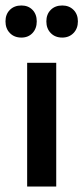

<svg xmlns="http://www.w3.org/2000/svg" viewBox="-34 -680 304 700"><path d="M65 -451H171V0H65ZM193 -543Q167 -543 151 -559.5Q135 -576 135 -602Q135 -628 151 -644Q167 -660 193 -660Q218 -660 234 -644Q250 -628 250 -602Q250 -576 234 -559.5Q218 -543 193 -543ZM44 -543Q18 -543 2 -559.5Q-14 -576 -14 -602Q-14 -628 2 -644Q18 -660 44 -660Q69 -660 84.5 -644Q100 -628 100 -602Q100 -576 84.5 -559.5Q69 -543 44 -543Z"/></svg>

Font: Tilda Sans Semibold
Style: Regular
Weight: 600
Designer: ParaType Ltd
Foundry: ParaType Ltd
Version: Version 1.009